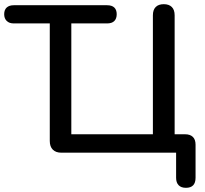

<svg xmlns="http://www.w3.org/2000/svg" viewBox="-25 -730 978 918"><path d="M864 168Q841 168 829 155.5Q817 143 817 120V0H268Q242 0 227.5 -14.5Q213 -29 213 -56V-618H41Q19 -618 7 -630Q-5 -642 -5 -662Q-5 -683 7 -694Q19 -705 41 -705H487Q510 -705 521.5 -694Q533 -683 533 -662Q533 -641 521.5 -629.5Q510 -618 487 -618H316V-88H706V-657Q706 -683 719.5 -696.5Q733 -710 758 -710Q783 -710 796.5 -696.5Q810 -683 810 -657V-41L763 -88H860Q884 -88 897 -75.5Q910 -63 910 -38V120Q910 168 864 168Z"/></svg>

Font: Nunito SemiBold
Style: Regular
Weight: 600
Designer: Vernon Adams
Foundry: Vernon Adams
Version: Version 3.602